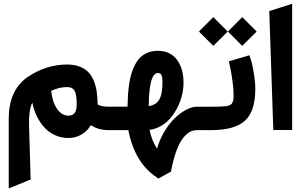

<svg xmlns="http://www.w3.org/2000/svg" viewBox="-20 -705 1650 1040"><path d="M583 0H568.8Q512.2 0 472.2 -27.3Q453.6 4.9 421.4 23.7Q389.2 42.5 351.1 42.5Q311 42.5 276.9 26.6Q242.7 10.7 218.8 -16.4Q194.8 -43.5 178.7 -76.9Q162.6 -110.4 155.3 -148.4Q145.5 -132.3 140.9 -100.8Q136.2 -69.3 137.2 -32.2L145.5 253.9L146 267.6L133.3 272.5L54.2 304.7L27.3 315.4V286.6V-61.5Q27.3 -214.4 127 -286.1Q229 -355.5 342.8 -355.5Q380.4 -355.5 409.2 -345Q438 -334.5 456.5 -316.2Q475.1 -297.9 486.8 -270.3Q498.5 -242.7 503.4 -211.2Q508.3 -179.7 508.8 -140.1Q524.9 -127 571.3 -127H583Q591.8 -127 591.8 -72.3V-55.7Q591.8 0 583 0ZM257.3 -212.9Q263.7 -151.4 289.3 -115Q314.9 -78.6 350.6 -78.6Q372.6 -78.6 384 -92.8Q395.5 -106.9 395.5 -141.1Q395.5 -190.9 384.5 -212.2Q373.5 -233.4 342.3 -233.4Q301.3 -233.4 257.3 -212.9Z M1068.4 0H1045.4Q1000.5 0 965.1 52Q929.7 104 907.7 215.8L906.2 224.6L897.9 229L848.6 256.3L838.4 262.2L828.6 255.4Q709 176.3 675.3 0H577.6Q569.8 0 564.7 -4.9Q559.6 -9.8 557.4 -19.3Q555.2 -28.8 554.7 -36.4Q554.2 -43.9 554.2 -55.7V-72.3Q554.2 -87.9 555.2 -98.1Q556.2 -108.4 561.8 -117.7Q567.4 -127 577.6 -127L670.9 -127.4Q671.4 -160.6 673.1 -188.7Q674.8 -216.8 679.4 -248.8Q684.1 -280.8 691.7 -305.9Q699.2 -331.1 711.7 -355Q724.1 -378.9 740.7 -394.8Q757.3 -410.6 781.2 -420.2Q805.2 -429.7 834.5 -429.7Q902.3 -429.7 938.2 -381.8Q974.1 -334 974.1 -255.9Q974.1 -224.6 966.3 -191.4Q958.5 -158.2 942.6 -126Q926.8 -93.8 905.3 -67.6Q883.8 -41.5 853.8 -23.7Q823.7 -5.9 790 -1.5Q802.2 58.1 830.6 100.1Q844.2 51.8 870.1 8.3Q896 -35.2 926 -64.2Q956.1 -93.3 987.8 -110.1Q1019.5 -127 1046.4 -127H1068.4Q1077.1 -127 1077.1 -72.3V-55.7Q1077.1 0 1068.4 0ZM859.9 -259.8Q859.9 -288.1 854.2 -298.8Q848.6 -309.6 835.9 -309.6Q787.1 -309.6 785.6 -129.9Q813.5 -134.8 829.3 -148.9Q845.2 -163.1 852.5 -189.7Q859.9 -216.3 859.9 -259.8Z M1063 -127H1123Q1147.9 -127 1161.1 -127.2Q1174.3 -127.4 1189.7 -128.7Q1205.1 -129.9 1211.9 -131.1Q1218.8 -132.3 1226.6 -136.5Q1234.4 -140.6 1236.8 -145Q1239.3 -149.4 1241.9 -157.7Q1244.6 -166 1244.9 -174.6Q1245.1 -183.1 1245.1 -197.3Q1245.1 -223.1 1239.7 -262.7Q1234.4 -302.2 1229 -328.6L1223.6 -355L1219.7 -373L1237.3 -377.9L1313 -400.4L1331.1 -405.8L1336.9 -387.7Q1340.3 -377.9 1344.5 -362.5Q1348.6 -347.2 1355.7 -303.7Q1362.8 -260.3 1362.8 -222.2Q1362.8 -102.5 1307.1 -51.3Q1251.5 0 1121.1 0H1063Q1055.2 0 1050 -4.9Q1044.9 -9.8 1042.7 -19.3Q1040.5 -28.8 1040 -36.4Q1039.6 -43.9 1039.6 -55.7V-72.3Q1039.6 -87.9 1040.5 -98.1Q1041.5 -108.4 1047.1 -117.7Q1052.7 -127 1063 -127ZM1292 -612.3 1370.1 -534.2 1292 -456.5 1214.4 -534.2ZM1135.3 -612.3 1213.4 -534.2 1135.3 -456.5 1057.6 -534.2Z M1438.5 -645 1562.5 -684.6V-1H1460.4Z"/></svg>

Font: Samim FD-WOL
Style: Bold-FD-WOL
Weight: 700
Foundry: DejaVu fonts team - Redesigned by Saber Rastikerdar
Version: Version 4.0.5